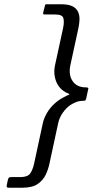

<svg xmlns="http://www.w3.org/2000/svg" viewBox="-20 -766 460 901"><path d="M12 101 17 78Q19 70 22 67.5Q25 65 33 65H76Q110 65 122 47.5Q134 30 140 2L181 -188Q186 -211 199.5 -234.5Q213 -258 233 -277Q253 -296 276 -308Q283 -312 292 -316.5Q301 -321 305 -322Q306 -323 305 -324.5Q304 -326 301 -327Q275 -337 259 -357Q243 -377 237.5 -404Q232 -431 238 -459L276 -634Q282 -663 277.5 -680.5Q273 -698 239 -698H189Q184 -698 183 -700Q182 -702 182 -704L191 -740Q191 -743 193 -744.5Q195 -746 199 -746H267Q302 -746 321 -736Q340 -726 347 -709Q354 -692 353 -672.5Q352 -653 348 -634L310 -459Q301 -414 321 -385Q341 -356 383 -356Q390 -356 393 -354Q396 -352 394 -348L385 -306Q384 -301 382 -297Q380 -293 373 -293Q351 -293 336 -286.5Q321 -280 310 -273Q291 -260 275 -237.5Q259 -215 253 -188L212 2Q207 27 195 53Q183 79 157.5 97Q132 115 84 115H22Q14 115 12 111.5Q10 108 12 101Z"/></svg>

Font: Glory
Style: Italic
Weight: 400
Italic angle: -12°
Designer: Robert Leuschke
Foundry: Robert Leuschke
Version: Version 1.011